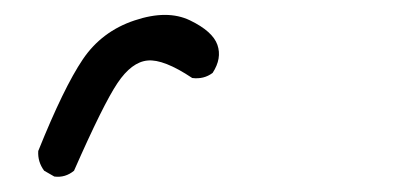

<svg xmlns="http://www.w3.org/2000/svg" viewBox="-20 86 540 257"><path d="M39.1 314.5Q30.3 302.7 31.2 288.1Q65.4 203.1 90.8 165.5Q116.2 127.9 160.2 113.3Q204.1 98.6 234.4 113.3Q264.6 127.9 271 146Q277.3 164.1 264.6 183.6Q252.9 192.4 237.3 190.4Q199.2 165 177.7 167Q156.2 168.9 137.2 197.3Q118.2 225.6 79.1 314.5Q67.4 324.2 52.7 322.3Z"/></svg>

Font: NaikaiFont
Style: Regular
Weight: 400
Version: Version 1.67